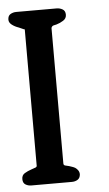

<svg xmlns="http://www.w3.org/2000/svg" viewBox="-50 -698 417 732"><g transform="rotate(-5 158.5 -332.0)"><path d="M195 0H40Q28 0 18 -6Q8 -12 8 -27Q8 -42 19.5 -49Q31 -56 46 -61Q50 -63 54.5 -64Q59 -65 63 -67Q67 -70 67 -72V-594Q67 -596 63 -596Q55 -600 45 -604Q30 -609 19 -617.5Q8 -626 8 -637Q8 -652 18 -658Q28 -664 41 -664H195Q207 -664 217.5 -658Q228 -652 228 -637Q228 -623 215.5 -615Q203 -607 189 -603Q175 -601 172 -597Q169 -593 169 -591V-73Q169 -66 175.5 -64.5Q182 -63 190 -61Q196 -59 202 -57Q208 -55 213 -52Q219 -48 223.5 -41.5Q228 -35 228 -26Q227 -12 217.5 -6Q208 0 195 0Z"/></g></svg>

Font: Jura
Style: Bold
Weight: 700
Designer: Ed Merritt
Foundry: Ten by Twenty
Version: Version 1.007